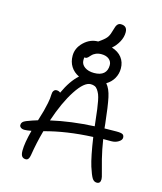

<svg xmlns="http://www.w3.org/2000/svg" viewBox="-139 -1091 990 1175"><g transform="rotate(15 356.5 -503.5)"><path d="M43.9 -235.8Q43.9 -247.1 50 -254.4Q56.2 -261.7 71.8 -268.1Q107.9 -282.2 141.1 -292Q154.8 -336.9 160.4 -356.9Q166 -377 172.6 -409.2Q179.2 -441.4 179.2 -463.9Q179.2 -480 185.8 -489.5Q192.4 -499 204.1 -499Q217.8 -499 228 -490.2Q266.6 -573.7 314 -615.2Q279.8 -631.8 261.5 -660.9Q243.2 -689.9 243.2 -729Q243.2 -777.8 282.5 -815.4Q321.8 -853 372.1 -853Q377.9 -857.9 389.2 -865.2Q415 -883.8 425 -899.7Q435.1 -915.5 442.9 -945.8Q449.2 -971.7 457.8 -981.4Q466.3 -991.2 479 -991.2Q520 -991.2 520 -950.2Q520 -919.9 504.2 -890.4Q488.3 -860.8 462.9 -838.9Q504.4 -826.2 526.6 -797.6Q548.8 -769 548.8 -729Q548.8 -694.3 532.2 -665.5Q515.6 -636.7 485.8 -619.1Q509.8 -591.8 521 -539.3Q532.2 -486.8 543.9 -378.9Q544.4 -374 545.4 -364Q546.4 -354 546.9 -349.1Q571.8 -350.1 623 -350.1Q652.8 -350.1 662.4 -344Q671.9 -337.9 671.9 -323.2Q671.9 -308.6 652.3 -296.4Q632.8 -284.2 606.9 -284.2H556.2Q566.4 -218.3 580.1 -163.6Q593.8 -108.9 601.8 -82Q609.9 -55.2 609.9 -43.9Q609.9 -16.1 586.9 -16.1Q568.4 -16.1 557.1 -34.2Q545.9 -52.2 529.8 -102.1Q511.7 -160.2 494.1 -280.8Q325.7 -273.4 189.9 -235.8Q167.5 -155.8 154.8 -75.2Q149.9 -42 129.9 -42Q113.8 -42 105.5 -52.5Q97.2 -63 97.2 -88.9Q97.2 -136.7 119.1 -219.2Q91.3 -213.9 76.2 -213.9Q61 -213.9 52.5 -220.5Q43.9 -227.1 43.9 -235.8ZM314 -720.2Q314 -692.9 337.2 -676.5Q360.4 -660.2 397 -660.2Q436.5 -660.2 457.3 -678.2Q478 -696.3 478 -731Q478 -753.9 460.2 -768.6Q442.4 -783.2 412.1 -783.2Q391.6 -783.2 375.7 -775.9Q359.9 -768.6 352.8 -760Q345.7 -751.5 337.9 -744.1Q330.1 -736.8 323.2 -736.8H314.9Q314 -731.9 314 -720.2ZM396 -588.9Q355 -588.9 304 -511Q252.9 -433.1 211.9 -310.1Q337.4 -338.9 485.8 -346.2Q481.9 -375 481 -387.2Q476.6 -426.8 473.4 -451.7Q470.2 -476.6 465.3 -501.7Q460.4 -526.9 454.6 -541.3Q448.7 -555.7 440.4 -567.6Q432.1 -579.6 421.4 -584.2Q410.6 -588.9 396 -588.9Z"/></g></svg>

Font: Shantell Sans Irregular
Style: Regular
Weight: 300
Designer: Stephen Nixon, Anya Danilova, Shantell Martin
Foundry: Arrow Type
Version: Version 1.006;[9816181b4]